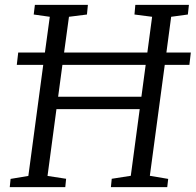

<svg xmlns="http://www.w3.org/2000/svg" viewBox="-20 -767 802 787"><path d="M20 0H247.6L251 -34.2L174.8 -45.9L211.4 -319.8H552.7L516.1 -46.4L438 -34.2L434.6 0H665.5L669.4 -33.7L594.2 -46.4L655.3 -501H756.3L762.2 -551.8H662.1L681.6 -698.2L750 -707.5L754.4 -747.1H534.7L531.2 -707.5L603.5 -698.2L584 -551.8H242.7L262.7 -698.2L336.4 -707.5L340.3 -747.1H123L118.2 -707.5L184.1 -698.2L164.1 -551.8H54.7L48.8 -501H157.2L96.2 -45.9L23.4 -33.7ZM218.3 -370.6 235.8 -501H577.1L559.6 -370.6Z"/></svg>

Font: Merriweather
Style: Light Italic
Weight: 300
Italic angle: -7.5°
Designer: Eben Sorkin
Foundry: Eben Sorkin
Version: Version 1.001